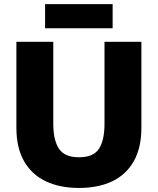

<svg xmlns="http://www.w3.org/2000/svg" viewBox="-20 -904 770 937"><path d="M365 13.2Q272.3 13.2 203.7 -19.2Q135 -51.7 97.5 -117.2Q60 -182.7 60 -280V-700H240V-300.5Q240 -219.7 267.8 -178.1Q295.7 -136.5 365 -136.5Q436.2 -136.5 463.1 -178.1Q490 -219.7 490 -300V-700H670V-280Q670 -182.7 632.8 -117.2Q595.7 -51.7 527.8 -19.2Q459.8 13.2 365 13.2ZM200 -766.2V-883.8H529.7V-766.2Z"/></svg>

Font: Golos Text
Style: Regular
Weight: 400
Designer: A.Korolkova, Vitaly Kuzmin
Foundry: ParaType Ltd
Version: Version 2.004